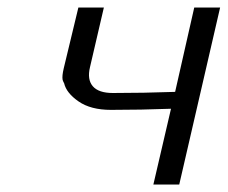

<svg xmlns="http://www.w3.org/2000/svg" viewBox="-20 -491 607 512"><path d="M150 -309 189 -471H257L220 -312Q212 -279 227.5 -261Q243 -243 281 -243Q362 -243 447 -246L498 -471H567L458 1H389L436 -201Q356 -198 276 -198Q222 -198 189.5 -220.5Q157 -243 151 -269Q149 -272 147 -278Q145 -288 150 -309Z"/></svg>

Font: Coval
Style: ExtraLight Italic
Weight: 200
Foundry: Context Ltd
Version: Version 001.000